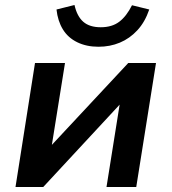

<svg xmlns="http://www.w3.org/2000/svg" viewBox="-20 -748 686 768"><path d="M42 0 120 -496H240L185 -153H173L493 -496H604L525 0H406L461 -345H473L153 0ZM374 -561Q326 -561 289 -579Q252 -597 231.5 -630.5Q211 -664 206 -710L278 -728Q288 -683 313 -661Q338 -639 383 -639Q428 -639 457 -661Q486 -683 508 -727L577 -710Q560 -660 529.5 -627Q499 -594 459.5 -577.5Q420 -561 374 -561Z"/></svg>

Font: Nunito Sans 9pt
Style: Bold Italic
Weight: 700
Italic angle: -9°
Version: Version 3.101;gftools[0.9.27]